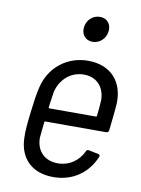

<svg xmlns="http://www.w3.org/2000/svg" viewBox="-82 -766 610 831"><g transform="rotate(10 223.0 -351.0)"><path d="M276 -598C307 -598 333 -622 337 -654C341 -687 321 -710 290 -710C259 -710 233 -687 229 -654C225 -622 245 -598 276 -598ZM219 -54C160 -54 124 -93 124 -150C126 -169 128 -193 131 -219C131 -222 133 -223 135 -223H403C409 -223 413 -227 414 -233C419 -278 424 -321 426 -354C429 -448 374 -514 272 -514C179 -514 105 -453 84 -365C76 -333 71 -295 66 -253C61 -209 56 -170 58 -135C61 -49 115 8 210 8C295 8 360 -38 391 -112C394 -118 391 -123 386 -124L342 -133C337 -134 332 -132 330 -126C310 -83 270 -54 219 -54ZM265 -452C322 -452 357 -412 357 -355C356 -335 354 -311 351 -286C351 -283 349 -282 347 -282H142C140 -282 139 -283 139 -286C142 -311 146 -335 149 -356C163 -412 207 -452 265 -452Z"/></g></svg>

Font: Barlow Semi Condensed
Style: Italic
Weight: 400
Width: 4
Italic angle: -7°
Designer: Jeremy Tribby
Foundry: Tribby Type
Version: Version 1.422;hotconv 1.0.109;makeotfexe 2.5.65596